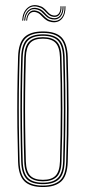

<svg xmlns="http://www.w3.org/2000/svg" viewBox="-20 -729 337 754"><path d="M148.5 5.5Q99.2 5.5 76 -17.1Q52.8 -39.8 51 -93.5Q49 -162 48.2 -228.6Q47.5 -295.2 48.1 -363.8Q48.8 -432.2 51 -506Q52.8 -560.8 76.2 -583.1Q99.8 -605.5 148.5 -605.5Q199.2 -605.5 221.8 -582.1Q244.2 -558.8 246 -505.8Q249 -404 249.2 -303.1Q249.5 -202.2 246 -93.2Q244.2 -38.2 220.2 -16.4Q196.2 5.5 148.5 5.5ZM148.5 -0.2Q192.5 -0.2 215.4 -20.4Q238.2 -40.5 239.8 -93.2Q243.2 -203.5 243.1 -302.8Q243 -402 239.8 -505.2Q238.5 -556.2 217 -578Q195.5 -599.8 148.5 -599.8Q103 -599.8 80.8 -578.6Q58.5 -557.5 57 -505Q55 -439.2 54.2 -373Q53.5 -306.8 54.1 -237.5Q54.8 -168.2 57 -93.5Q58.5 -41 81.2 -20.6Q104 -0.2 148.5 -0.2ZM148.5 -5.8Q104.2 -5.8 84.5 -26.4Q64.8 -47 63.2 -94.5Q61.2 -162.5 60.5 -230Q59.8 -297.5 60.4 -366Q61 -434.5 63.2 -505Q64.8 -553.5 84.9 -573.9Q105 -594.2 148.5 -594.2Q191.2 -594.2 211.8 -574.1Q232.2 -554 233.8 -505.8Q235.8 -438.2 236.5 -371.5Q237.2 -304.8 236.6 -236.1Q236 -167.5 233.8 -94.2Q232.5 -46.2 212.2 -26Q192 -5.8 148.5 -5.8ZM148.5 -11.5Q188.8 -11.5 207.5 -30.4Q226.2 -49.2 227.8 -94.5Q230.8 -195.8 230.9 -296.8Q231 -397.8 227.8 -504.5Q226.2 -550.2 207.5 -569.4Q188.8 -588.5 148.5 -588.5Q108 -588.5 89.4 -569.4Q70.8 -550.2 69.2 -504.8Q67.2 -439.8 66.5 -373.4Q65.8 -307 66.4 -237.9Q67 -168.8 69.2 -94.5Q70.8 -48.8 89.8 -30.1Q108.8 -11.5 148.5 -11.5ZM148.5 -17Q113.2 -17 95 -33.9Q76.8 -50.8 75.2 -94.5Q73.2 -164.8 72.5 -232.1Q71.8 -299.5 72.5 -366.9Q73.2 -434.2 75.2 -504.5Q76.8 -548 94.5 -565.5Q112.2 -583 148.5 -583Q183.8 -583 202.1 -566Q220.5 -549 221.5 -504.5Q224.5 -404 224.8 -303.5Q225 -203 221.5 -94.8Q220.5 -51.5 202.4 -34.2Q184.2 -17 148.5 -17ZM148.5 -22.8Q183 -22.8 198.6 -39.5Q214.2 -56.2 215.5 -95Q218.5 -198 218.6 -297.2Q218.8 -396.5 215.5 -504.5Q214.2 -544.2 198.2 -560.8Q182.2 -577.2 148.5 -577.2Q114 -577.2 98.4 -560.2Q82.8 -543.2 81.5 -504.2Q79.5 -433.8 78.8 -366.9Q78 -300 78.8 -233Q79.5 -166 81.5 -94.8Q82.8 -55.5 98.8 -39.1Q114.8 -22.8 148.5 -22.8ZM67 -648.2Q69.2 -681 87 -697.2Q104.8 -713.5 130.8 -707Q142.8 -704.2 150.2 -698.5Q157.8 -692.8 163.1 -686.5Q168.5 -680.2 174.4 -675.2Q180.2 -670.2 188.8 -668.5Q203.2 -665.8 210.9 -676Q218.5 -686.2 217.5 -704.5H221.5Q222.5 -684.2 213.8 -672.2Q205 -660.2 187.8 -663.2Q178.2 -665 172 -670.1Q165.8 -675.2 160.1 -681.5Q154.5 -687.8 147.5 -693.5Q140.5 -699.2 129 -702Q105 -708.5 88.9 -693.1Q72.8 -677.8 71 -648.2ZM74.8 -648.2Q76.8 -676 91.8 -689.1Q106.8 -702.2 127.5 -696.8Q138.5 -694 145.5 -688.4Q152.5 -682.8 157.9 -676.4Q163.2 -670 169.8 -664.9Q176.2 -659.8 186.5 -658Q205.2 -654.8 215.9 -667.8Q226.5 -680.8 225.5 -704.5H229.5Q230.5 -678.8 218.5 -664.2Q206.5 -649.8 185.5 -653Q174.5 -654.8 167.6 -659.8Q160.8 -664.8 155 -671Q149.2 -677.2 142.8 -683Q136.2 -688.8 126 -691.5Q106.8 -697.2 93.6 -685Q80.5 -672.8 78.8 -648.2ZM82.8 -648.2Q84.5 -669.8 95.6 -680.8Q106.8 -691.8 124 -686.5Q133.8 -683.8 140.2 -678.2Q146.8 -672.8 152.6 -666.4Q158.5 -660 165.8 -654.9Q173 -649.8 184.5 -647.8Q207.8 -643.5 221.2 -659.5Q234.8 -675.5 233.2 -704.5H237.2Q238 -673.2 223.6 -655.9Q209.2 -638.5 183.2 -642.2Q171 -644.2 163 -649.5Q155 -654.8 149 -661Q143 -667.2 136.9 -672.9Q130.8 -678.5 122 -681Q107.5 -685.2 97.6 -676.1Q87.8 -667 86.5 -648.2Z"/></svg>

Font: Big Shoulders Inline Display ExtraLight
Style: Regular
Weight: 250
Version: Version 2.002